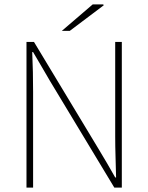

<svg xmlns="http://www.w3.org/2000/svg" viewBox="-20 -850 672 870"><path d="M100 0V-660H134L426 -176Q446 -143 465 -110.5Q484 -78 502 -46H506Q505 -94 503.5 -140Q502 -186 502 -232V-660H532V0H498L206 -484Q187 -517 167.5 -550Q148 -583 130 -614H126Q128 -568 129 -524.5Q130 -481 130 -434V0ZM260 -710 400 -830H448L450 -826L296 -710Z"/></svg>

Font: Mada ExtraLight
Style: Regular
Weight: 250
Designer: Khaled Hosny
Version: Version 1.5